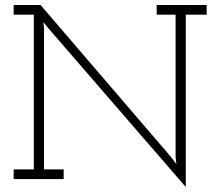

<svg xmlns="http://www.w3.org/2000/svg" viewBox="-20 -720 886 772"><path d="M727 -661V32L173 -608L155 -631L157 -602V-39H236V0H35V-39H116V-661H35V-700H143L670 -86L689 -60L686 -92V-661H610V-700H811V-661Z"/></svg>

Font: Josefin Slab
Style: Regular
Weight: 400
Designer: Santiago Orozco
Foundry: Typemade
Version: Version 2.000